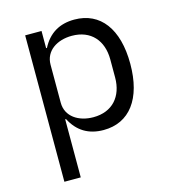

<svg xmlns="http://www.w3.org/2000/svg" viewBox="-108 -618 817 907"><g transform="rotate(-15 300.0 -164.0)"><path d="M95 200H175V-84H179C212 -20 265 12 338 12C465 12 540 -87 540 -258C540 -429 465 -528 338 -528C265 -528 212 -496 179 -432H175V-516H95ZM307 -59C235 -59 175 -97 175 -165V-351C175 -419 235 -457 307 -457C400 -457 454 -395 454 -302V-214C454 -121 400 -59 307 -59Z"/></g></svg>

Font: IBM Mono
Style: Regular
Weight: 400
Monospace: yes
Designer: Mike Abbink, Paul van der Laan, Pieter van Rosmalen
Foundry: Bold Monday
Version: Version 2.3